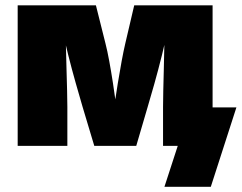

<svg xmlns="http://www.w3.org/2000/svg" viewBox="-20 -556 921 732"><path d="M47.4 0V-535.6H345.7L382.3 -389.6Q389.2 -362.8 396.5 -323.2Q403.8 -283.7 410.6 -239.3Q417.5 -194.8 423.1 -153.1Q428.7 -111.3 432.6 -80.6H406.2Q409.7 -110.8 415.8 -152.6Q421.9 -194.3 429.2 -238.8Q436.5 -283.2 443.8 -323Q451.2 -362.8 457.5 -389.6L491.7 -535.6H790.5V0H601.6V-148.4Q601.6 -173.8 602.5 -211.2Q603.5 -248.5 604.5 -291.5Q605.5 -334.5 606.4 -377.4Q607.4 -420.4 607.9 -457H622.1Q611.8 -403.8 597.4 -345.9Q583 -288.1 568.4 -236.3Q553.7 -184.6 543 -148.4L499.5 0H339.4L294.9 -148.4Q283.7 -186.5 268.8 -239Q253.9 -291.5 239.5 -348.6Q225.1 -405.8 215.3 -457H230Q230.5 -420.4 231.4 -377.4Q232.4 -334.5 233.6 -291.5Q234.9 -248.5 235.8 -211.2Q236.8 -173.8 236.8 -148.4V0ZM606.9 156.2 657.7 0H610.8V-146.5H881.3L783.7 156.2Z"/></svg>

Font: Inter 20pt Black
Style: Regular
Weight: 900
Version: Version 4.001;git-66647c0bb